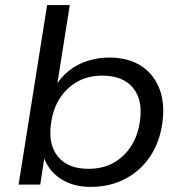

<svg xmlns="http://www.w3.org/2000/svg" viewBox="-20 -725 717 754"><path d="M336 9Q267 9 218 -23Q169 -55 151 -111H155L138 0H53L165 -705H254L203 -383H196Q217 -420 249 -446Q281 -472 322.5 -485.5Q364 -499 409 -499Q483 -499 533 -467Q583 -435 605.5 -378Q628 -321 618 -245Q608 -169 570.5 -112Q533 -55 472.5 -23Q412 9 336 9ZM327 -62Q384 -62 426.5 -86Q469 -110 496 -153Q523 -196 530 -253Q541 -334 501.5 -381Q462 -428 382 -428Q326 -428 283.5 -404Q241 -380 214 -337.5Q187 -295 180 -237Q169 -157 208 -109.5Q247 -62 327 -62Z"/></svg>

Font: Nunito Sans 10pt SemiExpanded
Style: Italic
Weight: 400
Width: 6
Italic angle: -9°
Designer: Vernon Adams
Foundry: Vernon Adams
Version: Version 3.101;gftools[0.9.27]